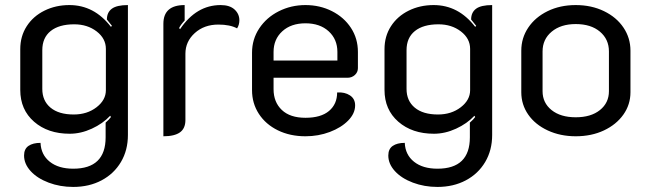

<svg xmlns="http://www.w3.org/2000/svg" viewBox="-20 -529 2554 758"><path d="M75 85Q75 59 92.5 47Q110 35 140 35Q142 82 176.5 109.5Q211 137 269 137Q397 137 397 13V-45Q411 -57 418 -67L415 -72Q386 -41 342.5 -21Q299 -1 255 -1Q169 -1 114.5 -48.5Q60 -96 60 -174V-335Q60 -386 85.5 -425.5Q111 -465 155.5 -487Q200 -509 254 -509Q352 -509 418 -423L422 -427L402 -452Q402 -480 421.5 -494.5Q441 -509 485 -509V4Q485 64 457.5 110.5Q430 157 381 183Q332 209 269 209Q217 209 172 192Q127 175 101 146.5Q75 118 75 85ZM398 -173V-336Q398 -377 361.5 -405Q325 -433 273 -433Q213 -433 180 -406.5Q147 -380 147 -331V-178Q147 -131 179.5 -104Q212 -77 271 -77Q324 -77 361 -105.5Q398 -134 398 -173Z M712 -317V-55Q712 -22 690.5 -6.5Q669 9 625 9V-435Q625 -509 709 -509V-448Q693 -431 687 -418L691 -414Q755 -509 851 -509Q887 -509 906 -491.5Q925 -474 925 -449Q925 -431 916 -417Q888 -432 842 -432Q786 -432 749 -398.5Q712 -365 712 -317Z M975 -173V-321Q975 -374 1003.5 -417Q1032 -460 1080.5 -484.5Q1129 -509 1186 -509Q1243 -509 1290.5 -485Q1338 -461 1365.5 -419Q1393 -377 1393 -324V-260Q1393 -244 1381 -233Q1369 -222 1352 -222H1060V-177Q1060 -126 1092.5 -95Q1125 -64 1186 -64Q1247 -64 1279 -91Q1311 -118 1311 -164Q1341 -166 1361.5 -152.5Q1382 -139 1382 -113Q1382 -81 1354.5 -53Q1327 -25 1282 -8Q1237 9 1186 9Q1125 9 1077 -14.5Q1029 -38 1002 -79.5Q975 -121 975 -173ZM1312 -290V-324Q1312 -374 1277.5 -405.5Q1243 -437 1186 -437Q1129 -437 1094.5 -405.5Q1060 -374 1060 -324V-290Z M1513 85Q1513 59 1530.5 47Q1548 35 1578 35Q1580 82 1614.5 109.5Q1649 137 1707 137Q1835 137 1835 13V-45Q1849 -57 1856 -67L1853 -72Q1824 -41 1780.5 -21Q1737 -1 1693 -1Q1607 -1 1552.5 -48.5Q1498 -96 1498 -174V-335Q1498 -386 1523.5 -425.5Q1549 -465 1593.5 -487Q1638 -509 1692 -509Q1790 -509 1856 -423L1860 -427L1840 -452Q1840 -480 1859.5 -494.5Q1879 -509 1923 -509V4Q1923 64 1895.5 110.5Q1868 157 1819 183Q1770 209 1707 209Q1655 209 1610 192Q1565 175 1539 146.5Q1513 118 1513 85ZM1836 -173V-336Q1836 -377 1799.5 -405Q1763 -433 1711 -433Q1651 -433 1618 -406.5Q1585 -380 1585 -331V-178Q1585 -131 1617.5 -104Q1650 -77 1709 -77Q1762 -77 1799 -105.5Q1836 -134 1836 -173Z M2038 -165V-329Q2038 -379 2065.5 -420Q2093 -461 2142 -485Q2191 -509 2253 -509Q2315 -509 2364.5 -485Q2414 -461 2441.5 -420Q2469 -379 2469 -329V-165Q2469 -116 2441 -76.5Q2413 -37 2364 -14Q2315 9 2253 9Q2192 9 2142.5 -14Q2093 -37 2065.5 -76.5Q2038 -116 2038 -165ZM2384 -169V-326Q2384 -374 2348.5 -404Q2313 -434 2253 -434Q2194 -434 2158 -404Q2122 -374 2122 -326V-169Q2122 -123 2157.5 -94.5Q2193 -66 2253 -66Q2313 -66 2348.5 -94.5Q2384 -123 2384 -169Z"/></svg>

Font: K2D
Style: Regular
Weight: 400
Version: Version 1.000; ttfautohint (v1.6)